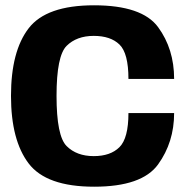

<svg xmlns="http://www.w3.org/2000/svg" viewBox="-20 -701 720 725"><path d="M335.5 4Q516 4 576.8 -80Q637.5 -164 637.5 -274H465Q465 -179 431 -145.2Q397 -111.5 334 -111.5Q269.5 -111.5 231.5 -149.5Q193.5 -187.5 193.5 -339Q193.5 -490 231.5 -527.8Q269.5 -565.5 334 -565.5Q397.5 -565.5 431.2 -532.8Q465 -500 465 -403H637.5Q637.5 -516 577 -598.5Q516.5 -681 335 -681Q155 -681 88.2 -594.2Q21.5 -507.5 21.5 -339Q21.5 -171.5 88.2 -83.8Q155 4 335.5 4Z"/></svg>

Font: Anybody Thin
Style: Bold
Weight: 700
Version: Version 1.113;gftools[0.9.25]